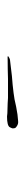

<svg xmlns="http://www.w3.org/2000/svg" viewBox="230 -582 73 574"><g transform="rotate(-90 267.0 -295.5)"><path d="M172.9 -302.7Q176.8 -311.5 205.1 -311.5Q209 -311.5 214.8 -310.5Q251 -309.6 260.7 -308.6Q285.2 -308.6 317.4 -308.6Q348.6 -309.6 373 -309.6Q385.7 -310.5 385.7 -308.6Q385.7 -308.6 384.8 -307.6Q379.9 -303.7 375 -302.7Q352.5 -299.8 326.2 -296.9Q298.8 -294.9 276.4 -292Q257.8 -290 234.4 -284.2Q210 -279.3 191.4 -278.3Q191.4 -278.3 190.4 -278.3Q182.6 -277.3 174.8 -283.2Q169.9 -286.1 169.9 -292Q168.9 -295.9 172.9 -302.7Z"/></g></svg>

Font: Margalida Font
Style: Regular
Weight: 400
Designer: Mateu Riera. mateurierasureda@hotmail.com
Version: Version 1.0